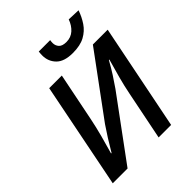

<svg xmlns="http://www.w3.org/2000/svg" viewBox="-237 -988 1119 1119"><g transform="rotate(-45 323.0 -428.5)"><path d="M32 0 162 -654H266L206 -356Q195 -301 179 -241Q163 -181 148 -130H152Q178 -174 199 -207.5Q220 -241 244 -276L522 -654H644L513 0H410L470 -298Q481 -354 496.5 -411.5Q512 -469 528 -524H524Q499 -479 478 -446.5Q457 -414 432 -378L154 0ZM405 -701Q334 -701 301 -734.5Q268 -768 268 -817Q268 -824 268.5 -831.5Q269 -839 270 -848H364Q363 -840 362.5 -836Q362 -832 362 -826Q362 -804 376 -788.5Q390 -773 424 -773Q461 -773 487 -796.5Q513 -820 526 -857L604 -854Q590 -813 566.5 -778Q543 -743 504.5 -722Q466 -701 405 -701Z"/></g></svg>

Font: Source Sans 3 SemiBold
Style: Italic
Weight: 600
Italic angle: -11°
Designer: Paul D. Hunt
Foundry: Adobe
Version: Version 3.046;hotconv 1.0.118;makeotfexe 2.5.65603